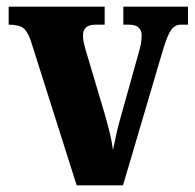

<svg xmlns="http://www.w3.org/2000/svg" viewBox="-20 -556 584 576"><path d="M72 -435Q62 -463 49 -472.5Q36 -482 6 -482V-536H294V-482H267Q229 -482 229 -450Q229 -438 231.5 -427Q234 -416 237 -406L293 -218Q302 -187 309 -158.5Q316 -130 319 -106Q323 -125 328 -149Q333 -173 340 -197L395 -394Q400 -411 402.5 -423.5Q405 -436 405 -451Q405 -464 396 -473Q387 -482 366 -482H350V-536H544V-482H523Q505 -482 494 -467Q483 -452 470 -410L349 0H210Z"/></svg>

Font: Noto Serif Ethiopic Condensed ExtraBold
Style: Regular
Weight: 800
Width: 3
Designer: Monotype Design Team
Foundry: Monotype Imaging Inc.
Version: Version 2.102; ttfautohint (v1.8.4.7-5d5b)